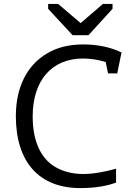

<svg xmlns="http://www.w3.org/2000/svg" viewBox="-20 -951 671 981"><path d="M404 -652C441 -652 483 -646 520 -634L532 -576H579L601 -683C545 -710 479 -724 405 -724C334 -724 273 -709 222 -679C118 -619 61 -505 61 -358C61 -123 180 10 390 10C463 10 524 0 573 -18V-89C509 -71 453 -62 403 -62C347 -62 295 -77 257 -101C185 -147 147 -234 147 -357C147 -539 244 -652 404 -652ZM351 -771H432L555 -906V-931H506L392 -833L277 -931H226V-906Z"/></svg>

Font: Frost Regular
Style: Regular
Weight: 400
Designer: Lee Frost
Foundry: Lee Frost for Ice Communication Norge AS
Version: Version 2.011;hotconv 1.0.107;makeotfexe 2.5.65593